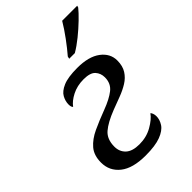

<svg xmlns="http://www.w3.org/2000/svg" viewBox="-228 -861 965 965"><g transform="rotate(-45 254.5 -378.0)"><path d="M220 10Q129 10 82.5 -27Q36 -64 36 -124Q36 -175 62.5 -206Q89 -237 134 -258Q179 -279 235 -300Q291 -321 322 -345.5Q353 -370 353 -413Q353 -442 335 -462Q317 -482 270 -482Q224 -482 188 -463.5Q152 -445 135 -421Q127 -427 127 -446Q127 -469 139.5 -492Q152 -515 187 -530Q222 -545 288 -545Q369 -545 413 -512Q457 -479 457 -429Q457 -390 440.5 -364Q424 -338 396.5 -321Q369 -304 335.5 -291.5Q302 -279 268 -266Q204 -241 172 -213.5Q140 -186 140 -133Q140 -97 164 -74.5Q188 -52 238 -52Q288 -52 328.5 -75Q369 -98 387 -124Q391 -121 394.5 -112Q398 -103 398 -92Q398 -67 382.5 -43.5Q367 -20 328 -5Q289 10 220 10ZM295 -619Q321 -649 350.5 -689Q380 -729 402 -766H509L506 -756Q490 -736 460.5 -707.5Q431 -679 397 -651.5Q363 -624 332 -606H292Z"/></g></svg>

Font: NotoSerif-Italic
Style: Regular
Weight: 400
Italic angle: -12°
Designer: Monotype Design Team
Foundry: Monotype Imaging Inc.
Version: Version 2.007; ttfautohint (v1.8) -l 8 -r 50 -G 200 -x 14 -D